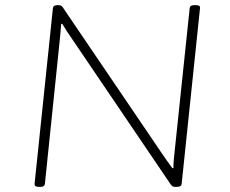

<svg xmlns="http://www.w3.org/2000/svg" viewBox="-20 -722 890 744"><path d="M129 2Q113 2 114 -10L185 -690Q186 -702 202 -702H207Q218 -702 223 -694L607 -128Q617 -113 627.5 -98.5Q638 -84 648 -70L652 -71Q652 -88 653.5 -102.5Q655 -117 657 -138L715 -690Q716 -702 732 -702H740Q757 -702 755 -690L684 -10Q683 2 667 2H659Q653 2 649.5 0.5Q646 -1 641 -8L260 -570Q239 -600 221 -630L217 -629Q216 -612 214.5 -597.5Q213 -583 211 -561L154 -10Q153 2 137 2Z"/></svg>

Font: Asap Expanded Expanded Thin
Style: Italic
Weight: 100
Width: 7
Italic angle: -6°
Designer: Pablo Cosgaya
Foundry: Omnibus-Type
Version: Version 3.001; ttfautohint (v1.8.4.7-5d5b)